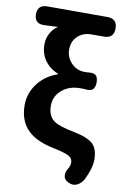

<svg xmlns="http://www.w3.org/2000/svg" viewBox="-106 -859 732 1118"><g transform="rotate(10 260.5 -300.0)"><path d="M390 195Q357 184 352 159Q347 135 368 104Q375 89 375 73Q375 49 352 36Q329 23 262 9Q162 -11 112 -56Q50 -111 50 -210Q50 -282 97 -342Q142 -397 209 -419V-423Q159 -443 130.5 -483.5Q102 -524 102 -577Q102 -612 118 -642.5Q134 -673 162 -691Q146 -690 117 -689Q100 -688 91 -688Q23 -681 23 -742Q23 -798 81 -798H258H436Q494 -798 494 -740Q494 -682 436 -682H362Q313 -682 282 -653Q249 -623 249 -573Q249 -527 281.5 -493.5Q314 -460 359 -460Q367 -460 374 -460Q409 -465 424 -455Q440 -444 440 -411.5Q440 -379 423 -367Q408 -357 373 -362Q362 -362 351 -362Q288 -362 246 -327Q201 -290 201 -232Q201 -171 240 -144Q271 -122 355 -106Q442 -89 474 -59Q505 -29 505 34Q505 85 469 157Q455 180 435 191Q412 203 390 195Z"/></g></svg>

Font: GenSenRounded JP B
Style: Regular
Weight: 700
Version: Version 1.501;PS 1;hotconv 16.6.51;makeotf.lib2.5.65220